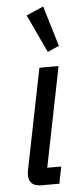

<svg xmlns="http://www.w3.org/2000/svg" viewBox="-55 -817 363 848"><g transform="rotate(-5 126.0 -393.0)"><path d="M94 0Q38 0 38 -50Q38 -58 39 -65Q40 -72 42 -80L130 -518H215L126 -75H188L173 0ZM94 -753 170 -786 224 -607 173 -584Z"/></g></svg>

Font: IBM Plex Sans Condensed Text
Style: Italic
Weight: 450
Width: 3
Italic angle: -11°
Designer: Mike Abbink, Paul van der Laan, Pieter van Rosmalen
Foundry: Bold Monday
Version: Version 1.1